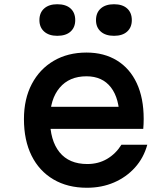

<svg xmlns="http://www.w3.org/2000/svg" viewBox="-20 -869 790 906"><path d="M192 -365H585L544 -307Q544 -404 503.5 -456.5Q463 -509 388 -509Q307 -509 261.5 -455Q216 -401 216 -307Q216 -206 261 -150.5Q306 -95 392 -95Q444 -95 485 -119Q526 -143 553 -186H675Q658 -124 617 -78.5Q576 -33 518 -8Q460 17 390 17Q299 17 232 -22.5Q165 -62 129 -134.5Q93 -207 93 -307Q93 -402 130 -472.5Q167 -543 233.5 -582Q300 -621 388 -621Q471 -621 532 -583.5Q593 -546 625.5 -476Q658 -406 658 -308Q658 -296 657.5 -284Q657 -272 656 -261H192ZM250 -700Q211 -700 188.5 -720Q166 -740 166 -774Q166 -809 188.5 -829Q211 -849 250 -849Q291 -849 313 -829Q335 -809 335 -774Q335 -740 313 -720Q291 -700 250 -700ZM518 -700Q478 -700 455.5 -720Q433 -740 433 -774Q433 -809 455.5 -829Q478 -849 518 -849Q558 -849 580 -829Q602 -809 602 -774Q602 -740 580 -720Q558 -700 518 -700Z"/></svg>

Font: Martian Mono SemiExpanded Medium
Style: Regular
Weight: 500
Width: 6
Designer: Roman Shamin
Foundry: Evil Martians
Version: Version 1.000